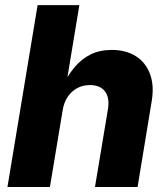

<svg xmlns="http://www.w3.org/2000/svg" viewBox="-20 -748 670 768"><path d="M230.5 -306.2 179.7 0H9.8L130.4 -727.5H297.4L243.7 -402.8H230Q251.5 -447.3 278.8 -479.7Q306.2 -512.2 342.5 -530.3Q378.9 -548.3 426.8 -548.3Q483.9 -548.3 523.4 -523.2Q563 -498 580.1 -451.9Q597.2 -405.8 586.9 -343.8L530.3 0H359.9L411.6 -310.1Q419.4 -356.4 400.1 -382.1Q380.9 -407.7 339.4 -407.7Q312 -407.7 289.3 -395.8Q266.6 -383.8 251.2 -361.3Q235.8 -338.9 230.5 -306.2Z"/></svg>

Font: Inter 17pt ExtraBold
Style: Italic
Weight: 800
Italic angle: -9.3988°
Version: Version 4.001;git-66647c0bb